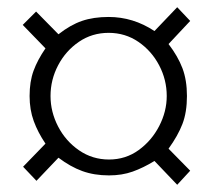

<svg xmlns="http://www.w3.org/2000/svg" viewBox="-20 -583 590 532"><path d="M442 -317Q442 -362 421 -402Q400 -442 363.5 -467Q327 -492 281 -492Q235 -492 198.5 -467Q162 -442 141 -402Q120 -362 120 -317Q120 -273 141 -232.5Q162 -192 199 -166.5Q236 -141 282 -141Q328 -141 364 -167Q400 -193 421 -233.5Q442 -274 442 -317ZM507 -525 447 -461Q473 -427 485.5 -394Q498 -361 498 -317Q498 -272 485.5 -239.5Q473 -207 447 -171L507 -110L471 -71L408 -137Q377 -118 347.5 -107.5Q318 -97 282 -97Q241 -97 208 -109Q175 -121 142 -146L81 -82L44 -121L106 -185Q85 -216 73.5 -247.5Q62 -279 62 -317Q62 -357 73 -387Q84 -417 106 -449L43 -514L80 -551L142 -488Q175 -514 207 -525Q239 -536 281 -536Q349 -536 408 -497L471 -563Z"/></svg>

Font: Kaisei Opti
Style: Bold
Weight: 700
Designer: Font-Kai, 金井和夫
Foundry: KAZUO KANAI
Version: Version 5.003